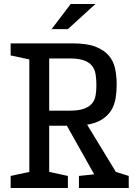

<svg xmlns="http://www.w3.org/2000/svg" viewBox="-20 -936 674 956"><path d="M373 -60 449 -68 313 -310H225V-80L318 -60V0H33V-60L126 -80V-640L33 -660V-720H343Q413 -720 455.5 -703.5Q498 -687 521.5 -659.5Q545 -632 553 -594.5Q561 -557 561 -515Q561 -479 555.5 -446Q550 -413 534 -387Q518 -361 489 -342Q460 -323 414 -315L557 -80L621 -60V0H373ZM327 -385Q371 -385 397.5 -394.5Q424 -404 438 -420.5Q452 -437 456 -460.5Q460 -484 460 -511Q460 -542 456 -566.5Q452 -591 438 -608.5Q424 -626 397.5 -635.5Q371 -645 327 -645H225V-385ZM332 -916H455L318 -791H237Z"/></svg>

Font: HermeneusOne
Style: Regular
Weight: 400
Designer: Rodrigo Fuenzalida, Pablo Impallari
Foundry: Pablo Impallari, Rodrigo Fuenzalida
Version: Version 1.000; ttfautohint (v0.8) -G 200 -r 50